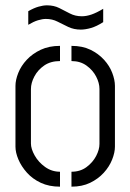

<svg xmlns="http://www.w3.org/2000/svg" viewBox="-20 -699 487 720"><path d="M283 -588Q257 -588 236 -598Q215 -608 195.5 -618Q176 -628 152 -628Q139 -628 122.5 -623Q106 -618 86 -606V-657Q107 -669 124.5 -674Q142 -679 156 -679Q182 -679 202 -669Q222 -659 242 -648.5Q262 -638 287 -638Q304 -638 323 -644.5Q342 -651 367 -666V-616Q342 -600 321 -594Q300 -588 283 -588ZM205 1Q164 1 133 -13.5Q102 -28 81 -51.5Q60 -75 49 -101Q38 -127 38 -149V-377Q38 -399 48.5 -425.5Q59 -452 80.5 -475Q102 -498 133 -512.5Q164 -527 205 -527V-470Q170 -470 146 -453.5Q122 -437 109 -412.5Q96 -388 96 -365V-161Q96 -141 110 -116Q124 -91 149 -73Q174 -55 205 -55ZM248 1V-55Q281 -55 304.5 -72.5Q328 -90 340.5 -114Q353 -138 353 -159V-365Q353 -388 340.5 -412Q328 -436 304.5 -453Q281 -470 248 -470V-527Q289 -527 319 -512.5Q349 -498 370 -475Q391 -452 401 -425.5Q411 -399 411 -377V-149Q411 -127 400.5 -100.5Q390 -74 369 -51Q348 -28 318 -13.5Q288 1 248 1Z"/></svg>

Font: Stick No Bills ExtraLight Light
Style: Regular
Weight: 300
Version: Version 2.000